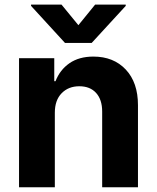

<svg xmlns="http://www.w3.org/2000/svg" viewBox="-20 -792 664 812"><path d="M211.9 -315.4V0H60.5V-545.9H209.5V-448.7H214.8Q233.4 -496.6 273.9 -524.7Q314.5 -552.7 375 -552.7Q460.4 -552.7 512 -497.8Q563.5 -442.9 563.5 -347.2V0H412.1V-320.3Q412.1 -370.6 386.5 -398.9Q360.8 -427.2 315.4 -427.2Q269.5 -427.2 240.7 -397.7Q211.9 -368.2 211.9 -315.4ZM240.2 -772.5 311.5 -685.5 382.3 -772.5H511.7V-767.1L367.7 -610.4H254.9L111.3 -767.1V-772.5Z"/></svg>

Font: Konkhmer Sleokchher
Style: Regular
Weight: 400
Designer: Suon May Sophanith
Version: Version 1.000; ttfautohint (v1.8.4.7-5d5b);gftools[0.9.23]